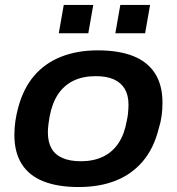

<svg xmlns="http://www.w3.org/2000/svg" viewBox="-20 -742 712 774"><path d="M297 12Q213 12 155 -11Q97 -34 67.5 -81Q38 -128 38 -198Q38 -227 42 -254Q46 -281 53 -307Q74 -386 118 -437Q162 -488 227 -513.5Q292 -539 374 -539Q459 -539 517 -516Q575 -493 605 -446Q635 -399 635 -328Q635 -301 631.5 -275Q628 -249 620 -224Q600 -144 556 -92Q512 -40 447 -14Q382 12 297 12ZM306 -92Q357 -92 395.5 -110.5Q434 -129 458 -165.5Q482 -202 491 -255Q495 -273 496 -284.5Q497 -296 497.5 -304.5Q498 -313 498 -320Q498 -358 483 -383.5Q468 -409 439 -422Q410 -435 366 -435Q314 -435 276 -416.5Q238 -398 214 -362Q190 -326 180 -272Q177 -255 175.5 -243Q174 -231 173.5 -223Q173 -215 173 -208Q173 -170 187.5 -144Q202 -118 232 -105Q262 -92 306 -92ZM217 -608 237 -722H356L336 -608ZM445 -608 465 -722H585L565 -608Z"/></svg>

Font: Archivo SemiExpanded SemiBold
Style: Italic
Weight: 600
Width: 6
Italic angle: -10°
Designer: Hector Gatti
Foundry: Omnibus-Type
Version: Version 2.001